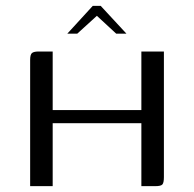

<svg xmlns="http://www.w3.org/2000/svg" viewBox="-20 -636 663 656"><path d="M83 0V-431Q83 -450 89.5 -455Q96 -460 112 -460H160V-260H463V-460H540V-31Q540 -12 535 -6Q530 0 511 0H463V-215H160V0ZM210 -521 297 -616H324L412 -521H377L311 -582L244 -521Z"/></svg>

Font: Genos
Style: Regular
Weight: 400
Designer: Robert E. Leuschke
Foundry: Robert E. Leuschke
Version: Version 1.010